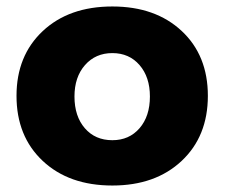

<svg xmlns="http://www.w3.org/2000/svg" viewBox="-20 -567 694 593"><path d="M327 -547Q460 -547 541 -471.5Q622 -396 622 -271Q622 -146 541 -70Q460 6 327 6Q193 6 112 -70Q31 -146 31 -271Q31 -395 112 -471Q193 -547 327 -547ZM210 -269Q210 -208 242 -171Q274 -134 327 -134Q379 -134 411 -171Q443 -208 443 -269Q443 -329 411 -366Q379 -403 327 -403Q275 -403 242.5 -366Q210 -329 210 -269Z"/></svg>

Font: Montserrat arm
Style: Bold
Weight: 700
Designer: Julieta Ulanovsky
Foundry: Julieta Ulanovsky
Version: Version 6.000;PS 006.000;hotconv 1.0.88;makeotf.lib2.5.64775